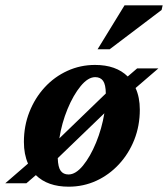

<svg xmlns="http://www.w3.org/2000/svg" viewBox="-58 -690 632 723"><path d="M300 -445.5Q379 -445.5 423 -402L458.5 -432.5H538.5L452.5 -358.5Q468.5 -323.5 468.5 -277Q468.5 -216.5 447.8 -164Q427 -111.5 390 -71.5Q353 -31.5 304.5 -9.2Q256 13 200.5 13Q121.5 13 77 -30.5L41.5 0H-38L47.5 -74Q32 -109 32 -155.5Q32 -216 52.8 -268.5Q73.5 -321 110.2 -361Q147 -401 195.8 -423.2Q244.5 -445.5 300 -445.5ZM300.5 -399.5Q273.5 -399.5 245.8 -365.8Q218 -332 196.2 -279.2Q174.5 -226.5 165.5 -169L340.5 -338Q340 -372 330 -385.8Q320 -399.5 300.5 -399.5ZM200 -33Q227 -33 254.5 -66.5Q282 -100 303.8 -153Q325.5 -206 335 -263.5L159.5 -94.5Q160.5 -60.5 170.5 -46.8Q180.5 -33 200 -33ZM309.5 -504.5 411 -670H554.5L550.5 -652.5L355 -504.5Z"/></svg>

Font: Newsreader 16pt
Style: Bold Italic
Weight: 700
Italic angle: -17°
Designer: Hugues Gentile
Foundry: Production Type
Version: Version 1.003; ttfautohint (v1.8.3)